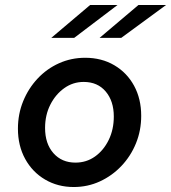

<svg xmlns="http://www.w3.org/2000/svg" viewBox="-20 -741 687 771"><path d="M276 10Q212 10 161 -20Q110 -50 81 -103Q52 -156 52 -224Q52 -283 73 -334.5Q94 -386 131 -425.5Q168 -465 217 -487Q266 -509 322 -509Q388 -509 439 -479Q490 -449 518.5 -396.5Q547 -344 547 -276Q547 -217 526 -165.5Q505 -114 467.5 -74.5Q430 -35 381 -12.5Q332 10 276 10ZM283 -88Q327 -88 361.5 -112.5Q396 -137 416.5 -179Q437 -221 437 -273Q437 -335 404.5 -373.5Q372 -412 316 -412Q273 -412 238 -387Q203 -362 182 -320.5Q161 -279 161 -227Q161 -164 194.5 -126Q228 -88 283 -88ZM186 -589 342 -721H452L278 -589ZM380 -589 536 -721H647L467 -589Z"/></svg>

Font: Red Hat Mono Medium
Style: Italic
Weight: 500
Italic angle: -12°
Monospace: yes
Designer: Pentagram, MCKL
Foundry: Pentagram, MCKL
Version: Version 1.023; ttfautohint (v1.8.3)